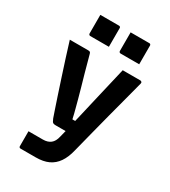

<svg xmlns="http://www.w3.org/2000/svg" viewBox="-229 -879 1057 1191"><g transform="rotate(30 300.0 -283.0)"><path d="M547 -538Q552 -538 556.5 -534Q561 -530 559 -522Q540 -449 522.5 -383Q505 -317 487.5 -250.5Q470 -184 452 -113Q434 -42 413 40Q400 95 375.5 130.5Q351 166 314 183Q277 200 223 200Q210 200 192.5 200Q175 200 158.5 200Q142 200 130 200Q118 200 115 200Q110 200 107 197Q104 194 104 189V82H123Q144 82 165 82Q186 82 207 82Q241 82 262 65.5Q283 49 291 13Q298 -12 308.5 -56.5Q319 -101 332.5 -159Q346 -217 361 -281.5Q376 -346 391.5 -412Q407 -478 421 -538Q435 -538 450.5 -538Q466 -538 481.5 -538Q497 -538 513.5 -538Q530 -538 547 -538ZM173 -538Q183 -538 187 -535Q191 -532 193 -524Q212 -454 226 -403.5Q240 -353 251 -316Q262 -279 270 -247.5Q278 -216 286.5 -185.5Q295 -155 303 -118H363L340 -34H232Q223 -34 216.5 -36Q210 -38 206 -44.5Q202 -51 197 -63Q192 -77 180 -112.5Q168 -148 151 -199Q134 -250 115 -308.5Q96 -367 77 -426Q58 -485 42 -538Q57 -538 73.5 -538Q90 -538 106 -538Q122 -538 138.5 -538Q155 -538 173 -538ZM129 -766Q162 -766 196 -766Q230 -766 263 -766Q267 -766 269 -764.5Q271 -763 272.5 -761Q274 -759 274 -755V-621Q241 -621 207 -621Q173 -621 140 -621Q137 -621 134.5 -622.5Q132 -624 130.5 -626.5Q129 -629 129 -632ZM346 -766Q379 -766 413 -766Q447 -766 480 -766Q484 -766 486 -764.5Q488 -763 489.5 -761Q491 -759 491 -755V-621Q458 -621 424 -621Q390 -621 357 -621Q354 -621 351.5 -622.5Q349 -624 347.5 -626.5Q346 -629 346 -632Z"/></g></svg>

Font: RecMonoLinear Nerd Font Mono
Style: Bold
Weight: 700
Monospace: yes
Version: Version 1.085; ttfautohint (v1.8.4.7-5d5b);Nerd Fonts 3.2.1